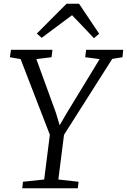

<svg xmlns="http://www.w3.org/2000/svg" viewBox="-20 -1010 681 1030"><path d="M99.5 0 103 -35 217 -47 252 -323 261 -252 90.5 -693 33 -703 39 -743H261.5L256.5 -703L175 -693L280.5 -403.5L310.5 -302.5L281.5 -306L337.5 -402.5L514.5 -693L437 -703L442 -743H641L637 -703L582 -694L303.5 -255.5L328 -323L293 -47L401.5 -35L397.5 0ZM177.5 -830 337 -990H404L512 -829L484 -805Q455 -836 425.5 -867Q396 -898 366.5 -928.5Q325.5 -898 285 -867.8Q244.5 -837.5 203.5 -807Z"/></svg>

Font: Merriweather 7pt Light
Style: Italic
Weight: 300
Italic angle: -7.8°
Designer: Eben Sorkin
Foundry: Eben Sorkin
Version: Version 2.200;gftools[0.9.31]